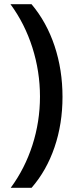

<svg xmlns="http://www.w3.org/2000/svg" viewBox="-20 -734 357 912"><path d="M129.9 158.2H30.8Q98.1 66.9 134 -44.7Q169.9 -156.2 169.9 -275.4Q169.9 -394.5 133.8 -508.1Q97.7 -621.6 29.8 -713.9H129.9Q201.7 -628.4 239.3 -515.4Q276.9 -402.3 276.9 -273.9Q276.9 -145.5 239 -34.7Q201.2 76.2 129.9 158.2Z"/></svg>

Font: OpenSans-Semibold
Style: Regular
Weight: 600
Foundry: Ascender Corporation
Version: Version 1.10